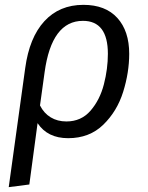

<svg xmlns="http://www.w3.org/2000/svg" viewBox="-20 -558 610 792"><path d="M513 -336Q513 -259 488 -179Q463 -99 406 -43.5Q349 12 261 12Q176 12 135 -50L101 203L16 214L84 -277Q101 -403 163 -470.5Q225 -538 324 -538Q415 -538 464 -484Q513 -430 513 -336ZM425 -336Q425 -472 322 -472Q193 -472 164 -260L145 -123Q161 -91 189 -74Q217 -57 254 -57Q315 -57 353.5 -101.5Q392 -146 408.5 -210Q425 -274 425 -336Z"/></svg>

Font: FiraGO Book
Style: Italic
Weight: 350
Italic angle: -8°
Designer: bBox Type GmbH
Foundry: bBox Type GmbH
Version: Version 1.001